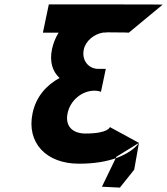

<svg xmlns="http://www.w3.org/2000/svg" viewBox="-20 -747 762 876"><path d="M567.7 -598C567.7 -598 553.9 -599.5 465.5 -599.5L465.3 -598.5L451.6 -598.5C410.9 -592.6 370.8 -561.6 362.3 -521.2C351.6 -470.2 385.4 -432.8 427.9 -432.8H462.7L440.7 -328.2C440.7 -328.2 428.2 -333.3 411.2 -333.3C355.1 -333.3 301.1 -290.8 288.4 -230.5C275.9 -171 311.5 -137.8 370.1 -137.8C475.5 -137.8 481.2 -167.3 481.2 -167.3L614 -95C614 -95 588.4 -53.1 507.9 -25L445 105L527 108.9L592.3 27.2L614 -95L511.3 -32L507.9 -25C467.3 -10.8 412.7 -0.1 340.3 -0.1C189.9 -0.1 100.4 -96.2 128.6 -230.5C144.2 -304.4 190.3 -358 251.7 -391.1C219.7 -420.9 205.2 -465.1 217.3 -522.9C223 -549.9 233.3 -575.2 247.5 -598.1L175.7 -598L202.8 -727L490.6 -726.9C686.9 -726.9 722.4 -726 722.4 -726Z"/></svg>

Font: Hussar
Style: BdOblTwo
Weight: 700
Foundry: Cannot Into Space Fonts
Version: Version 2.00